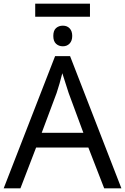

<svg xmlns="http://www.w3.org/2000/svg" viewBox="-20 -1021 679 1041"><path d="M544.9 0 459 -221.2H175.8L90.8 0H0L278.8 -716.8H359.9L638.2 0ZM432.1 -300.8 352.1 -517.1 317.9 -624Q303.2 -565.4 287.1 -517.1L206.1 -300.8ZM269 -826.2Q269 -855.5 283.9 -868.7Q298.8 -881.8 320.8 -881.8Q344.2 -881.8 357.9 -866.9Q371.6 -852.1 371.6 -826.2Q371.6 -799.8 357.4 -784.9Q343.3 -770 320.8 -770Q298.8 -770 283.9 -783.7Q269 -797.4 269 -826.2ZM170.9 -1001H467.8V-930.2H170.9Z"/></svg>

Font: Noto Sans Southeast Asian
Style: Regular
Weight: 400
Designer: Monotype Design Team
Foundry: Monotype Imaging Inc.
Version: Version 1.06 uh; ttfautohint (v1.4.1)